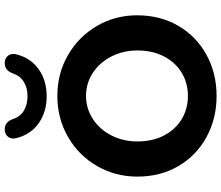

<svg xmlns="http://www.w3.org/2000/svg" viewBox="-83 -864 957 831"><g transform="rotate(-90 395.5 -448.5)"><path d="M46.6 -332.8Q46.6 -427.8 92.5 -507.2Q138.4 -586.6 218.5 -632.7Q298.7 -678.8 395.7 -678.8Q492.9 -678.8 572.5 -632.8Q652.2 -586.8 698.5 -507.8Q744.8 -428.8 744.8 -333.6Q744.8 -233 698.9 -154.7Q653 -76.4 573.2 -33Q493.5 10.4 395.7 10.4Q297.9 10.4 218.1 -33Q138.4 -76.4 92.5 -154.3Q46.6 -232.2 46.6 -332.8ZM592.6 -332.8Q592.6 -393.7 566.5 -444.9Q540.4 -496 495.4 -525.3Q450.4 -554.7 395.7 -554.7Q341.8 -554.7 296.4 -525.3Q250.9 -496 224.9 -444.9Q198.8 -393.7 198.8 -332.8Q198.8 -266.3 224.9 -216.7Q250.9 -167.1 295.6 -140.4Q340.2 -113.7 395.7 -113.7Q451.2 -113.7 495.8 -140.4Q540.4 -167.1 566.5 -216.7Q592.6 -266.3 592.6 -332.8ZM213.8 -853.9Q207.4 -875 217.1 -889.5Q226.8 -904 244.5 -906.2Q261.3 -907.6 271.9 -901.9Q282.5 -896.2 289.4 -884.6Q291.2 -881.7 294.8 -874Q304.6 -840.1 331.7 -823.9Q358.7 -807.8 394.5 -807.8Q430 -807.8 456.7 -823.9Q483.3 -840.1 494.2 -874Q497.8 -881.7 499.6 -884.6Q506.4 -896 517 -901.8Q527.7 -907.6 544.5 -906.2Q562 -904 571.6 -889.7Q581.2 -875.4 575.2 -853.9Q559 -792.8 510.3 -758.9Q461.7 -725 394.5 -725Q327.3 -725 278.6 -758.9Q230 -792.8 213.8 -853.9Z"/></g></svg>

Font: SN Pro Thin
Style: Regular
Weight: 200
Designer: Tobias Whetton
Foundry: Supernotes
Version: Version 1.003;Glyphs 3.3 (3324)